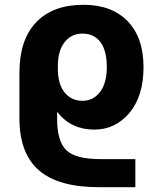

<svg xmlns="http://www.w3.org/2000/svg" viewBox="-20 -550 654 800"><path d="M544 230H393Q223 230 142 159.5Q61 89 61 -57V-247Q61 -384 130.5 -457Q200 -530 328 -530Q446 -530 512 -461.5Q578 -393 578 -270Q578 -150 519.5 -80Q461 -10 373 -10Q276 -10 219 -83H218V-55Q218 40 257 76.5Q296 113 399 113H544ZM425 -270Q425 -339 398.5 -374.5Q372 -410 323 -410Q277 -410 249 -374Q221 -338 221 -275V-265Q221 -200 249 -165Q277 -130 324 -130Q369 -130 397 -167Q425 -204 425 -270Z"/></svg>

Font: Mplus 1p ExtraBold
Style: Regular
Weight: 800
Version: Version 1.061